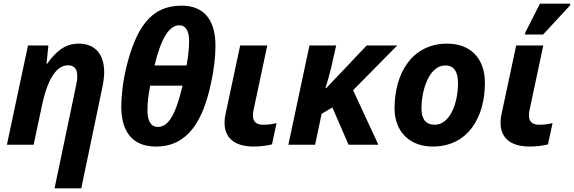

<svg xmlns="http://www.w3.org/2000/svg" viewBox="-20 -796 3157 1056"><path d="M397 -319 280 240H427L542 -311C549 -344 553 -375 553 -399C553 -495 506 -556 412 -556C336 -556 285 -510 239 -445H236L246 -546H134L18 0H165L213 -226C238 -342 284 -437 353 -437C388 -437 405 -418 405 -377C405 -361 402 -341 397 -319Z M647 -209C647 -85 698 10 838 10C1016 10 1097 -136 1140 -336C1158 -418 1165 -486 1165 -544C1165 -687 1102 -765 978 -765C804 -765 727 -634 675 -427C655 -345 647 -264 647 -209ZM830 -436C864 -578 908 -657 966 -657C1003 -657 1020 -623 1020 -572C1020 -526 1015 -486 1006 -436ZM791 -188C791 -230 796 -274 806 -325H984C948 -171 908 -98 849 -98C808 -98 791 -133 791 -188Z M1376 10C1410 10 1451 5 1476 -2L1501 -119C1476 -113 1456 -110 1429 -110C1396 -110 1371 -121 1371 -162C1371 -171 1372 -181 1375 -193L1450 -546H1301L1221 -171C1217 -154 1215 -137 1215 -121C1215 -46 1260 10 1376 10Z M1566 0H1713L1749 -170L1808 -205L1897 0H2061L1922 -300L2165 -546H1997L1774 -311H1770C1781 -346 1794 -391 1802 -426L1829 -546H1682Z M2359 10C2557 10 2647 -155 2647 -340C2647 -476 2567 -556 2440 -556C2246 -556 2150 -393 2150 -200C2150 -70 2236 10 2359 10ZM2371 -110C2322 -110 2298 -141 2298 -200C2298 -299 2340 -436 2429 -436C2481 -436 2499 -395 2499 -340C2499 -222 2452 -110 2371 -110Z M2867 -606H2967L3115 -766L3117 -776H2950L2870 -619ZM2894 10C2928 10 2969 5 2994 -2L3019 -119C2994 -113 2974 -110 2947 -110C2914 -110 2889 -121 2889 -162C2889 -171 2890 -181 2893 -193L2968 -546H2819L2739 -171C2735 -154 2733 -137 2733 -121C2733 -46 2778 10 2894 10Z"/></svg>

Font: Noto Sans
Style: Bold Italic
Weight: 700
Italic angle: -12°
Designer: Monotype Design Team
Foundry: Monotype Imaging Inc.
Version: Version 2.013